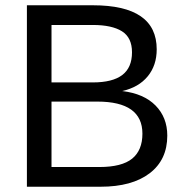

<svg xmlns="http://www.w3.org/2000/svg" viewBox="-20 -708 707 728"><path d="M614.3 -193.8C614.3 -239.7 599.4 -277.8 569.8 -307.9C540.2 -338 498 -356.3 443.4 -362.8C485 -372.2 517.3 -390.8 540 -418.5C562.8 -446.1 574.2 -480.3 574.2 -521C574.2 -632.3 493.5 -688 332 -688H82V0H361.3C440.8 0 502.8 -17 547.4 -51C592 -85 614.3 -132.6 614.3 -193.8ZM480.5 -509.8C480.5 -471 468.2 -442.3 443.6 -423.6C419 -404.9 381.8 -395.5 332 -395.5H175.3V-613.3H332C380.2 -613.3 417 -605.3 442.4 -589.4C467.8 -573.4 480.5 -546.9 480.5 -509.8ZM520 -201.2C520 -159.2 507 -127.6 481 -106.4C454.9 -85.3 413.4 -74.7 356.4 -74.7H175.3V-322.8H349.1C463.1 -322.8 520 -282.2 520 -201.2Z"/></svg>

Font: Arimo
Style: Regular
Weight: 400
Designer: Steve Matteson
Foundry: Monotype Imaging Inc.
Version: Version 1.32